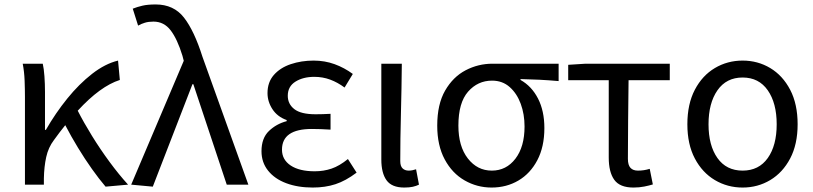

<svg xmlns="http://www.w3.org/2000/svg" viewBox="-20 -829 3652 862"><path d="M92 0V-394Q92 -427 90.5 -467Q89 -507 82 -543H172Q177 -521 179.5 -486.5Q182 -452 182 -416V-246H186Q229 -321 282 -386.5Q335 -452 393.5 -497.5Q452 -543 510 -557L518 -470Q430 -442 329 -332Q356 -279 393 -219Q430 -159 472 -102Q514 -45 555 0L454 9Q425 -25 393 -70Q361 -115 330 -166Q299 -217 273 -267Q260 -251 247.5 -234.5Q235 -218 222 -200Q197 -167 187.5 -124Q178 -81 177 -28V0Z M666 9 569 0 805 -556 799 -579Q776 -654 746 -693Q716 -732 669 -732Q647 -732 630.5 -727Q614 -722 600 -714L576 -790Q596 -798 619.5 -803.5Q643 -809 679 -809Q760 -809 806 -750Q852 -691 889 -574L1095 0H998L848 -451H844Z M1384 13Q1317 13 1265 -6.5Q1213 -26 1183.5 -63Q1154 -100 1154 -150Q1154 -209 1187.5 -241Q1221 -273 1267 -285V-290Q1225 -305 1203 -339Q1181 -373 1181 -411Q1181 -460 1209.5 -492.5Q1238 -525 1285.5 -541Q1333 -557 1388 -557Q1438 -557 1482 -541Q1526 -525 1564 -497L1527 -436Q1496 -459 1462.5 -471.5Q1429 -484 1391 -484Q1341 -484 1306.5 -462.5Q1272 -441 1272 -399Q1272 -362 1301.5 -339Q1331 -316 1397 -316Q1413 -316 1429 -316.5Q1445 -317 1464 -318V-247Q1418 -250 1380 -250Q1246 -250 1246 -157Q1246 -112 1285 -86Q1324 -60 1393 -60Q1433 -60 1468.5 -72Q1504 -84 1542 -115L1581 -54Q1532 -17 1486 -2Q1440 13 1384 13Z M1795 13Q1739 13 1715.5 -19.5Q1692 -52 1692 -113V-543H1784Q1783 -433 1780 -318.5Q1777 -204 1777 -106Q1777 -83 1787.5 -73Q1798 -63 1815 -63Q1830 -63 1848 -69L1861 0Q1849 6 1833.5 9.5Q1818 13 1795 13Z M2187 13Q2122 13 2066 -19Q2010 -51 1976.5 -113.5Q1943 -176 1943 -265Q1943 -361 1978.5 -422.5Q2014 -484 2070.5 -513.5Q2127 -543 2191 -543H2488V-465Q2442 -469 2402 -471Q2362 -473 2317 -474V-470Q2367 -442 2395.5 -386.5Q2424 -331 2424 -254Q2424 -170 2392.5 -110Q2361 -50 2307.5 -18.5Q2254 13 2187 13ZM2188 -63Q2253 -63 2294 -116.5Q2335 -170 2335 -261Q2335 -316 2318 -362.5Q2301 -409 2268.5 -438Q2236 -467 2189 -467Q2125 -467 2081.5 -417.5Q2038 -368 2038 -265Q2038 -172 2080.5 -117.5Q2123 -63 2188 -63Z M2824 13Q2763 13 2738 -21.5Q2713 -56 2713 -122V-469H2531V-538L2609 -543H2987V-469H2802Q2801 -377 2800 -288Q2799 -199 2799 -116Q2799 -88 2810.5 -75.5Q2822 -63 2844 -63Q2858 -63 2871 -65Q2884 -67 2897 -71L2911 -1Q2895 4 2872.5 8.5Q2850 13 2824 13Z M3314 13Q3246 13 3189.5 -20.5Q3133 -54 3099.5 -117.5Q3066 -181 3066 -271Q3066 -362 3099.5 -426Q3133 -490 3189.5 -523.5Q3246 -557 3314 -557Q3382 -557 3438 -523.5Q3494 -490 3527.5 -426Q3561 -362 3561 -271Q3561 -181 3527.5 -117.5Q3494 -54 3438 -20.5Q3382 13 3314 13ZM3314 -63Q3387 -63 3427 -119.5Q3467 -176 3467 -271Q3467 -366 3427 -423.5Q3387 -481 3314 -481Q3241 -481 3201 -423.5Q3161 -366 3161 -271Q3161 -176 3201 -119.5Q3241 -63 3314 -63Z"/></svg>

Font: Source Han Sans SC
Style: Regular
Weight: 400
Designer: Ryoko NISHIZUKA 西塚涼子 (kana, bopomofo & ideographs); Paul D. Hunt (Latin, Greek & Cyrillic); Sandoll Communications 산돌커뮤니
Foundry: Adobe
Version: Version 2.002;hotconv 1.0.116;makeotfexe 2.5.65601; ttfautoh